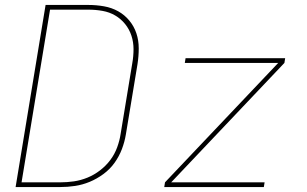

<svg xmlns="http://www.w3.org/2000/svg" viewBox="-20 -755 1240 775"><path d="M223 0H43L164 -735H337Q369 -735 400 -729.5Q431 -724 457 -709.5Q483 -695 502 -672Q521 -649 530.5 -620.5Q540 -592 540 -560Q540 -528 535 -496L488 -212Q483 -182 472 -153Q461 -124 442.5 -98Q424 -72 397.5 -52.5Q371 -33 342 -21Q313 -9 283 -4.5Q253 0 223 0ZM223 -19Q251 -19 278.5 -23Q306 -27 333 -38Q360 -49 384 -67.5Q408 -86 425.5 -109.5Q443 -133 453 -160.5Q463 -188 467 -215L514 -500Q519 -528 519 -556.5Q519 -585 510.5 -611Q502 -637 485 -658Q468 -679 445 -692.5Q422 -706 394 -711Q366 -716 337 -716H182L67 -19ZM643 0 646 -19 1103 -501H726L729 -520H1131L1128 -501L671 -19H1048L1045 0Z"/></svg>

Font: Iosevka Aile Thin
Style: Italic
Weight: 100
Italic angle: -9°
Designer: Belleve Invis
Foundry: Belleve Invis
Version: Version 31.1.0; ttfautohint (v1.8.4)